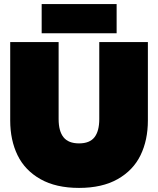

<svg xmlns="http://www.w3.org/2000/svg" viewBox="-20 -905 774 940"><path d="M184 -885H551V-742H184ZM30 -315V-699H267V-322Q267 -263 291 -233Q315 -203 367 -203Q419 -203 442.5 -233Q466 -263 466 -322V-699H704V-315Q704 -219 668 -145Q632 -71 556 -28Q480 15 367 15Q254 15 178 -28Q102 -71 66 -145Q30 -219 30 -315Z"/></svg>

Font: Prompt Black
Style: Regular
Weight: 900
Designer: Katatrad Team
Foundry: CadsonDemak
Version: Version 1.001